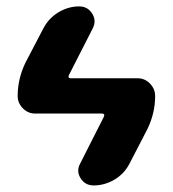

<svg xmlns="http://www.w3.org/2000/svg" viewBox="-20 -560 540 600"><path d="M410.2 -315.4Q432.6 -315.4 448.7 -298.8Q464.8 -282.2 464.8 -259.8Q464.8 -206.1 440.4 -156.2L384.8 -48.8Q368.2 -16.6 337.4 1.5Q306.6 19.5 272.5 19.5Q246.1 19.5 231.9 -2.9Q217.8 -25.4 230.5 -48.8L304.7 -195.3Q308.6 -205.1 298.8 -205.1H89.8Q67.4 -205.1 51.3 -221.7Q35.2 -238.3 35.2 -259.8Q35.2 -313.5 59.6 -364.3L115.2 -470.7Q131.8 -502.9 162.6 -521.5Q193.4 -540 227.5 -540Q253.9 -540 268.1 -517.6Q282.2 -495.1 269.5 -470.7L195.3 -325.2Q191.4 -315.4 201.2 -315.4Z"/></svg>

Font: Rounded-X Mgen+ 1m bold
Style: Bold
Weight: 700
Designer: [Source Han Sans]
Ryoko NISHIZUKA  (kana & ideographs); Paul D. Hunt (Latin, Greek & Cyrillic); Wenlong ZHANG  (bopomofo
Version: Version 1.059.20150602